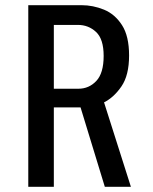

<svg xmlns="http://www.w3.org/2000/svg" viewBox="-20 -720 590 740"><path d="M89 0V-700H294.5Q338.5 -700 380.8 -682.8Q423 -665.5 450.2 -623.2Q477.5 -581 477.5 -506Q477.5 -430 448.2 -387.2Q419 -344.5 381 -325.5L484.5 0H384L290.5 -306H187.5V0ZM187.5 -378H282Q323 -378 351.2 -408Q379.5 -438 379.5 -504.5Q379.5 -569.5 350.2 -596.8Q321 -624 280 -624H187.5Z"/></svg>

Font: Trispace SemiCondensed
Style: Regular
Weight: 400
Width: 4
Designer: Tyler Finck
Foundry: Etcetera Type Company
Version: Version 1.210; ttfautohint (v1.8.3)